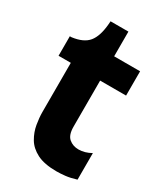

<svg xmlns="http://www.w3.org/2000/svg" viewBox="-167 -717 692 801"><g transform="rotate(30 179.0 -316.5)"><path d="M240 11Q181 11 146 -7Q111 -25 94 -54Q77 -83 71.5 -115Q66 -147 66 -174V-411H7V-505H15Q70 -512 93.5 -541Q117 -570 122 -630L123 -644H209V-525H334V-408H209V-186Q209 -146 228 -130Q247 -114 274 -114Q304 -114 334 -131V-3Q305 6 282 8.5Q259 11 240 11Z"/></g></svg>

Font: Bricolage Grotesque 48pt Bricolage Grotesque 48pt Regular
Style: Bold
Weight: 700
Designer: Mathieu Triay
Foundry: Atelier Triay
Version: Version 1.000; ttfautohint (v1.8.4.7-5d5b);gftools[0.9.32]